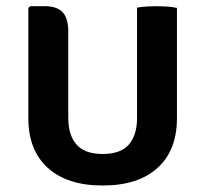

<svg xmlns="http://www.w3.org/2000/svg" viewBox="-20 -572 648 606"><path d="M538.5 -199Q538.5 -97.5 477.2 -42Q416 13.5 304 13.5Q192.5 13.5 131 -42Q69.5 -97.5 69.5 -199V-547L75.5 -552.5H122Q159 -552.5 177.2 -533.8Q195.5 -515 195.5 -472.5V-199.5Q195.5 -145.5 221.5 -115.8Q247.5 -86 304 -86Q361 -86 386.8 -115.8Q412.5 -145.5 412.5 -199.5V-548Q427.5 -550.5 444.2 -551.5Q461 -552.5 473.5 -552.5Q486 -552.5 504.8 -551.5Q523.5 -550.5 538.5 -547Z"/></svg>

Font: Signika Negative SC SemiBold
Style: Regular
Weight: 600
Designer: Anna Giedryś
Foundry: Anna Giedryś
Version: Version 2.000; ttfautohint (v1.8.3) -l 8 -r 50 -G 200 -x 9 -